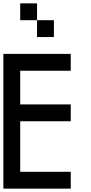

<svg xmlns="http://www.w3.org/2000/svg" viewBox="-20 -1120 540 1140"><path d="M0 0V-800H400V-700H100V-500H400V-400H100V-100H400V0ZM100 -1100H200V-1000H100ZM200 -1000H300V-900H200Z"/></svg>

Font: Galmuri9 Regular
Style: Regular
Weight: 400
Designer: Lee Minseo (quiple)
Version: Version 2.399;hotconv 1.1.1;makeotfexe 2.6.0 DEVELOPMENT